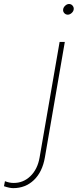

<svg xmlns="http://www.w3.org/2000/svg" viewBox="-174 -741 410 974"><path d="M154.8 -528.3 53.7 57.6Q41 131.3 -2 172.4Q-44.9 213.4 -106.9 213.4Q-125.5 213.4 -153.8 203.6L-148.9 178.2Q-126 187 -106.4 187Q-56.6 188 -20 152.8Q16.6 117.7 26.9 57.6L128.4 -528.3ZM146.5 -694.3Q147.9 -704.1 157 -712.4Q166 -720.7 176.3 -720.7Q187.5 -720.7 194.6 -711.9Q201.7 -703.1 199.7 -692.4Q198.2 -682.6 189 -674.6Q179.7 -666.5 169.4 -666.5Q158.2 -667 151.4 -675.3Q144.5 -683.6 146.5 -694.3Z"/></svg>

Font: Roboto Thin
Style: Italic
Weight: 250
Italic angle: -12°
Designer: Google
Version: Version 2.134; 2016